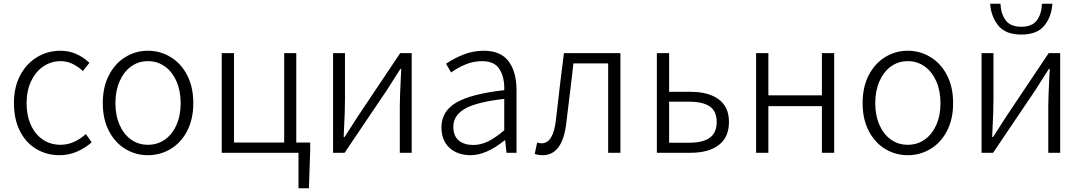

<svg xmlns="http://www.w3.org/2000/svg" viewBox="-20 -822 5822 1033"><path d="M55 -267Q55 -354 89 -417.5Q123 -481 180 -515Q237 -549 305 -549Q392 -549 461 -484L426 -440Q368 -493 307 -493Q255 -493 213 -464.5Q171 -436 147 -384.5Q123 -333 123 -267Q123 -201 146 -150Q169 -99 210.5 -71Q252 -43 306 -43Q344 -43 379 -59Q414 -75 442 -101L473 -56Q436 -24 392.5 -5.5Q349 13 301 13Q231 13 175 -20.5Q119 -54 87 -117.5Q55 -181 55 -267Z M533 -267Q533 -354 566 -417.5Q599 -481 654.5 -515Q710 -549 776 -549Q842 -549 898 -515Q954 -481 987 -417.5Q1020 -354 1020 -267Q1020 -181 987 -117.5Q954 -54 898 -20.5Q842 13 776 13Q710 13 654.5 -20.5Q599 -54 566 -117.5Q533 -181 533 -267ZM952 -267Q952 -333 929.5 -384.5Q907 -436 867 -464.5Q827 -493 776 -493Q725 -493 685.5 -464.5Q646 -436 623.5 -384.5Q601 -333 601 -267Q601 -201 623.5 -150Q646 -99 685.5 -71Q725 -43 776 -43Q827 -43 867 -71Q907 -99 929.5 -150Q952 -201 952 -267Z M1173 0V-536H1239V-55H1509V-536H1574V-55H1649V-15L1642 191H1586V0Z M1836 -536V-285Q1836 -222 1831 -130Q1830 -108 1829 -85H1834Q1851 -111 1867 -136L1908 -200L2133 -536H2195V0H2131V-250Q2131 -298 2137 -414Q2138 -433 2139 -451H2134L2060 -335L1834 0H1772V-536Z M2355 -136Q2355 -224 2435.5 -270.5Q2516 -317 2693 -337Q2695 -405 2668 -449Q2641 -493 2574 -493Q2527 -493 2485 -475.5Q2443 -458 2407 -432L2380 -479Q2420 -507 2472.5 -528Q2525 -549 2583 -549Q2674 -549 2716.5 -492Q2759 -435 2759 -337V0H2705L2698 -67H2695Q2596 13 2511 13Q2467 13 2431.5 -4Q2396 -21 2375.5 -54.5Q2355 -88 2355 -136ZM2693 -121V-290Q2544 -273 2481.5 -237Q2419 -201 2419 -140Q2419 -90 2448.5 -66Q2478 -42 2526 -42Q2567 -42 2606.5 -61.5Q2646 -81 2693 -121Z M2857 6 2870 -55Q2886 -51 2894 -51Q2957 -51 2971 -177Q2984 -285 2996 -392L3014 -536H3318V0H3252V-481H3065L3055 -393Q3037 -239 3027 -162Q3017 -74 2985 -30.5Q2953 13 2900 13Q2875 13 2857 6Z M3580 -536V-328H3695Q3793 -328 3847.5 -287Q3902 -246 3902 -166Q3902 -84 3847.5 -42Q3793 0 3695 0H3514V-536ZM3836 -166Q3836 -223 3799 -249Q3762 -275 3685 -275H3580V-54H3685Q3762 -54 3799 -81Q3836 -108 3836 -166Z M4114 -536V-309H4402V-536H4468V0H4402V-251H4114V0H4048V-536Z M4621 -267Q4621 -354 4654 -417.5Q4687 -481 4742.5 -515Q4798 -549 4864 -549Q4930 -549 4986 -515Q5042 -481 5075 -417.5Q5108 -354 5108 -267Q5108 -181 5075 -117.5Q5042 -54 4986 -20.5Q4930 13 4864 13Q4798 13 4742.5 -20.5Q4687 -54 4654 -117.5Q4621 -181 4621 -267ZM5040 -267Q5040 -333 5017.5 -384.5Q4995 -436 4955 -464.5Q4915 -493 4864 -493Q4813 -493 4773.5 -464.5Q4734 -436 4711.5 -384.5Q4689 -333 4689 -267Q4689 -201 4711.5 -150Q4734 -99 4773.5 -71Q4813 -43 4864 -43Q4915 -43 4955 -71Q4995 -99 5017.5 -150Q5040 -201 5040 -267Z M5325 -536V-285Q5325 -222 5320 -130Q5319 -108 5318 -85H5323Q5340 -111 5356 -136L5397 -200L5622 -536H5684V0H5620V-250Q5620 -298 5626 -414Q5627 -433 5628 -451H5623L5549 -335L5323 0H5261V-536ZM5307 -802H5363Q5365 -747 5391 -712.5Q5417 -678 5475 -678Q5533 -678 5558.5 -712.5Q5584 -747 5586 -802H5642Q5638 -733 5599 -684.5Q5560 -636 5475 -636Q5390 -636 5351 -684.5Q5312 -733 5307 -802Z"/></svg>

Font: 寒蝉端黑体 Light
Style: Regular
Weight: 300
Designer: ChillDuanSans {Warren2060}; 
Source Han Sans {Ryoko NISHIZUKA 西塚涼子 (kana, bopomofo & ideographs); Paul D. Hunt (Latin, G
Foundry: ChillType&Adobe
Version: Version 1.300;Glyphs 3.3 (3306)